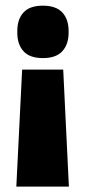

<svg xmlns="http://www.w3.org/2000/svg" viewBox="-20 -528 308 694"><path d="M60 -276.5H208.5L229 146.5H39ZM135 -507.5Q182.5 -507.5 205.2 -483Q228 -458.5 228 -415.5V-410Q228 -367.5 205.2 -342.8Q182.5 -318 135 -318Q87.5 -318 65 -342.8Q42.5 -367.5 42.5 -410V-415.5Q42.5 -458.5 65 -483Q87.5 -507.5 135 -507.5Z"/></svg>

Font: Anek Devanagari Medium ExtraBold
Style: Regular
Weight: 800
Version: Version 1.003